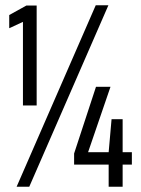

<svg xmlns="http://www.w3.org/2000/svg" viewBox="-20 -708 535 728"><path d="M67 -308V-625L15 -601V-651L80 -687H119V-308ZM43 0 343 -688H391L91 0ZM392 0V-84H261V-126L344 -379H399L314 -131H392L403 -256H445V-131H480V-84H445V0Z"/></svg>

Font: Saira ExtraCondensed Medium
Style: Regular
Weight: 500
Width: 2
Designer: Hector Gatti with collaboration of the Omnibus-Type team
Foundry: Omnibus-Type
Version: Version 1.101